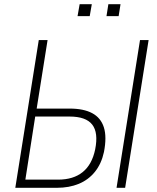

<svg xmlns="http://www.w3.org/2000/svg" viewBox="-20 -896 747 916"><path d="M53 0 165 -705H207L155 -378H312Q379 -378 420 -356Q461 -334 475.5 -288.5Q490 -243 476 -171Q464 -115 433 -76.5Q402 -38 356 -19Q310 0 251 0ZM101 -39H257Q330 -39 374.5 -75Q419 -111 434 -183Q450 -263 420 -301.5Q390 -340 312 -340H148ZM536 0 648 -705H689L577 0ZM488 -819 497 -876H555L546 -819ZM350 -819 360 -876H418L408 -819Z"/></svg>

Font: Nunito Sans 10pt Condensed ExtraLight
Style: Italic
Weight: 250
Width: 3
Italic angle: -9°
Designer: Vernon Adams
Foundry: Vernon Adams
Version: Version 3.101;gftools[0.9.27]